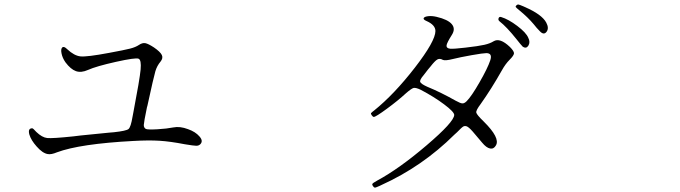

<svg xmlns="http://www.w3.org/2000/svg" viewBox="-20 -794 3040 858"><path d="M234.4 -113.3Q336.9 -151.4 576.2 -164.1Q644.5 -168 692.4 -165Q740.2 -162.1 805.7 -149.4Q846.7 -142.6 857.4 -142.6Q868.2 -142.6 875 -149.4Q889.6 -164.1 871.1 -184.6Q853.5 -205.1 820.3 -216.8Q784.2 -230.5 754.9 -224.6Q725.6 -218.8 683.1 -216.3Q640.6 -213.9 631.8 -217.8Q622.1 -223.6 622.6 -235.8Q623 -248 636.7 -314.5Q637.7 -319.3 638.7 -321.3Q667 -451.2 674.3 -475.6Q681.6 -500 697.3 -518.6Q710 -534.2 703.1 -548.3Q696.3 -562.5 668 -582Q642.6 -598.6 629.4 -601.1Q616.2 -603.5 601.1 -593.3Q585.9 -583 561 -576.7Q536.1 -570.3 466.8 -557.6Q368.2 -539.1 339.8 -542Q311.5 -544.9 280.3 -574.2Q265.6 -588.9 258.3 -582Q251 -575.2 254.9 -555.7Q258.8 -535.2 272.5 -515.6Q295.9 -484.4 319.3 -476.1Q342.8 -467.8 373 -481.4Q410.2 -498 498 -517.6Q585.9 -537.1 599.1 -531.7Q612.3 -526.4 608.4 -483.4Q604.5 -440.4 576.2 -293Q575.2 -285.2 572.3 -272.5Q564.5 -225.6 554.2 -217.3Q543.9 -209 489.3 -203.1Q475.6 -202.1 466.8 -201.2Q433.6 -198.2 339.8 -188.5Q317.4 -185.5 307.6 -184.6Q213.9 -174.8 190.9 -177.2Q168 -179.7 142.6 -204.1Q127.9 -220.7 124 -220.7Q103.5 -220.7 111.3 -192.4Q119.1 -167 143.6 -139.6Q169.9 -109.4 193.4 -105.5Q209 -102.5 234.4 -113.3Z M1677.7 36.1Q1681.6 34.2 1683.6 33.2Q1867.2 -49.8 2010.7 -192.4Q2014.6 -196.3 2022.5 -203.1Q2043.9 -225.6 2051.8 -229.5Q2063.5 -234.4 2077.1 -221.7Q2086.9 -213.9 2118.2 -175.8Q2128.9 -163.1 2134.8 -156.2Q2153.3 -133.8 2169.9 -130.4Q2186.5 -127 2196.3 -144.5Q2215.8 -177.7 2141.6 -251L2140.6 -252Q2110.4 -281.2 2108.4 -291Q2106.4 -300.8 2127.9 -329.1Q2175.8 -396.5 2222.7 -479.5Q2238.3 -507.8 2257.3 -526.9Q2276.4 -545.9 2276.9 -555.7Q2277.3 -565.4 2258.8 -584Q2213.9 -627 2185.5 -609.4Q2169.9 -599.6 2144.5 -593.8Q2119.1 -587.9 2059.6 -581.1Q2008.8 -575.2 1992.2 -576.2Q1973.6 -578.1 1975.6 -591.8Q1977.5 -603.5 1999 -637.7Q2016.6 -665 1999 -686Q1981.4 -707 1930.7 -718.8Q1910.2 -723.6 1893.6 -721.7Q1877 -719.7 1873.5 -713.4Q1870.1 -707 1885.7 -700.2Q1925.8 -682.6 1925.8 -655.3Q1925.8 -610.4 1833.5 -491.2Q1741.2 -372.1 1651.4 -299.8Q1644.5 -294.9 1637.7 -288.1Q1636.7 -285.2 1641.6 -278.3Q1646.5 -271.5 1650.4 -271.5Q1659.2 -271.5 1709 -308.1Q1758.8 -344.7 1793.9 -377Q1818.4 -398.4 1828.1 -400.9Q1837.9 -403.3 1860.4 -392.6Q1919.9 -361.3 1964.8 -327.6Q2009.8 -293.9 2009.8 -280.3Q2008.8 -249 1886.2 -144.5Q1763.7 -40 1666 12.7Q1646.5 23.4 1644 27.8Q1641.6 32.2 1650.4 42Q1653.3 44.9 1656.7 44.4Q1660.2 43.9 1677.7 36.1ZM2045.9 -332Q2038.1 -332 2016.6 -343.8Q1949.2 -381.8 1889.6 -406.2Q1861.3 -418.9 1857.9 -427.7Q1854.5 -436.5 1873 -458Q1877 -462.9 1892.6 -483.4Q1899.4 -492.2 1903.3 -496.1Q1923.8 -522.5 1934.6 -528.3Q1945.3 -534.2 1959 -526.4Q1968.8 -521.5 2003.9 -530.3Q2035.2 -538.1 2087.4 -547.4Q2139.6 -556.6 2153.3 -556.6Q2181.6 -556.6 2170.9 -524.4Q2159.2 -489.3 2123 -426.3Q2086.9 -363.3 2065.4 -341.8Q2054.7 -331.1 2045.9 -332ZM2340.8 -625Q2331.1 -648.4 2291.5 -678.2Q2252 -708 2219.7 -717.8Q2210.9 -720.7 2208 -712.4Q2205.1 -704.1 2212.9 -698.2Q2243.2 -674.8 2287.1 -620.1Q2307.6 -593.8 2316.4 -585Q2332 -575.2 2341.3 -590.3Q2350.6 -605.5 2340.8 -625ZM2420.9 -693.4Q2401.4 -729.5 2325.2 -762.7Q2323.2 -763.7 2321.3 -764.6Q2300.8 -773.4 2296.4 -773.9Q2292 -774.4 2287.6 -770Q2283.2 -765.6 2284.7 -762.7Q2286.1 -759.8 2301.8 -747.1Q2338.9 -716.8 2365.2 -685.5Q2377.9 -668.9 2392.6 -654.3Q2410.2 -635.7 2422.4 -651.9Q2434.6 -668 2420.9 -693.4Z"/></svg>

Font: Bpmf GenWan Min R
Style: R
Weight: 400
Foundry: But Ko
Version: Version 1.320